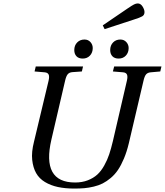

<svg xmlns="http://www.w3.org/2000/svg" viewBox="-20 -1077 955 1112"><path d="M575.2 -930.2 720.2 -1028.8Q744.6 -1045.4 756.3 -1051.3Q768.1 -1057.1 777.8 -1057.1Q794.4 -1057.1 805.7 -1039.3Q816.9 -1021.5 816.9 -1006.8Q816.9 -990.2 803.7 -982.4Q790.5 -974.6 755.9 -963.9L585.9 -908.2ZM618.2 -787.1Q618.2 -814 634.8 -831.1Q651.4 -848.1 676.8 -848.1Q698.2 -848.1 711.7 -833.3Q725.1 -818.4 725.1 -798.8Q725.1 -772.5 709 -755.1Q692.9 -737.8 667 -737.8Q643.6 -737.8 630.9 -751.2Q618.2 -764.6 618.2 -787.1ZM410.2 -787.1Q410.2 -814 427 -831.1Q443.8 -848.1 469.2 -848.1Q490.7 -848.1 503.9 -833.3Q517.1 -818.4 517.1 -798.8Q517.1 -772.5 501 -755.1Q484.9 -737.8 459 -737.8Q435.5 -737.8 422.9 -751.2Q410.2 -764.6 410.2 -787.1ZM176.8 -255.9 261.2 -608.9Q267.1 -633.8 261.7 -645.3Q256.3 -656.7 238.8 -658.2L180.2 -663.1L187 -691.9H460.9L454.1 -663.1L398.9 -659.2Q380.9 -657.7 371.8 -646.5Q362.8 -635.3 356.9 -608.9L277.8 -269Q219.7 -20 415 -20Q455.6 -20 488.3 -32.7Q521 -45.4 543.5 -65.9Q565.9 -86.4 583.7 -118.4Q601.6 -150.4 612.5 -183.3Q623.5 -216.3 633.8 -259.8L714.8 -608.9Q720.7 -633.8 715.3 -645.3Q710 -656.7 692.9 -658.2L633.8 -663.1L641.1 -691.9H915L908.2 -663.1L853 -658.2Q835 -656.7 825.9 -646Q816.9 -635.3 811 -608.9L726.1 -247.1Q714.4 -198.2 698 -159.2Q681.6 -120.1 663.3 -93Q645 -65.9 621.3 -46.1Q597.7 -26.4 574.5 -14.6Q551.3 -2.9 522.5 3.9Q493.7 10.7 468 12.9Q442.4 15.1 410.2 15.1Q357.4 15.1 315.4 6.1Q273.4 -2.9 240.2 -22.9Q207 -43 189.2 -74.5Q171.4 -106 166.5 -151.1Q161.6 -196.3 176.8 -255.9Z"/></svg>

Font: Linguistics Pro
Style: Italic
Weight: 400
Italic angle: -12°
Designer: Stefan Peev, Context Ltd
Foundry: Stefan Peev, Context Ltd
Version: Version 001.000